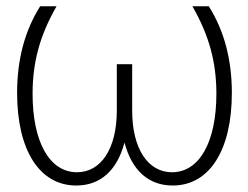

<svg xmlns="http://www.w3.org/2000/svg" viewBox="-20 -565 770 595"><path d="M104.4 -545.5C56.8 -469.8 33 -380.7 33 -277C33 -99.8 102.3 9.9 216.3 9.9C291.2 9.9 342.7 -36.6 365.8 -123.2C388.8 -36.6 440.3 9.9 515.3 9.9C629.3 9.9 698.5 -99.8 698.5 -277C698.5 -380.7 674.7 -469.8 627.1 -545.5H576.3C629.3 -453.1 650.2 -370.7 650.6 -275.9C650.9 -123.9 597.3 -31.2 513.1 -31.2C438.6 -31.2 389.6 -104 389.6 -222.7V-366.1H342V-222.7C342 -104 293 -31.2 218.4 -31.2C134.2 -31.2 80.6 -123.9 81 -275.9C81.3 -370.7 102.3 -453.1 155.2 -545.5Z"/></svg>

Font: Karasuma Gothic
Style: Thin
Weight: 200
Designer: Rasmus Andersson / Ryoko Ishizuka
Foundry: rsms
Version: Version 1.00